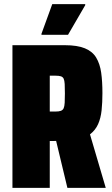

<svg xmlns="http://www.w3.org/2000/svg" viewBox="-20 -906 541 926"><path d="M40 0V-688H293Q353 -688 389.5 -673Q426 -658 444 -628Q462 -598 468 -555.5Q474 -513 474 -457Q474 -412 470 -374Q466 -336 453 -307Q440 -278 414 -258L490 0H305L246 -246L266 -229Q262 -227 256.5 -226.5Q251 -226 238 -226H220V0ZM220 -368H247Q264 -368 273.5 -371.5Q283 -375 287 -384Q291 -393 292 -410.5Q293 -428 293 -455Q293 -484 292 -501Q291 -518 287 -526.5Q283 -535 273.5 -538Q264 -541 247 -541H220ZM180 -738V-743L232 -886H391V-881L308 -738Z"/></svg>

Font: Saira Condensed Black
Style: Regular
Weight: 900
Width: 3
Designer: Hector Gatti with collaboration of the Omnibus-Type team
Foundry: Omnibus-Type
Version: Version 1.101